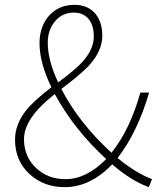

<svg xmlns="http://www.w3.org/2000/svg" viewBox="-20 -759 661 792"><path d="M418 -103Q286 -224 206 -371Q79 -272 79 -185Q79 -112 130 -65Q178 -20 250 -20Q337 -20 418 -103ZM220 -419Q294 -474 322 -506Q367 -557 367 -609Q367 -650 349 -676Q327 -707 285 -707Q236 -707 206 -670Q177 -635 177 -583Q177 -510 220 -419ZM594 13Q520 -14 443 -81Q352 13 247 13Q161 13 103 -40Q42 -95 42 -183Q42 -246 88 -304Q120 -344 192 -399Q143 -500 143 -581Q143 -650 183 -695Q223 -739 287 -739Q342 -739 373 -703Q402 -668 402 -612Q402 -550 349 -491Q328 -468 294 -440L264 -416L233 -392Q307 -250 440 -129Q516 -224 559 -377H595Q548 -215 465 -107Q541 -45 607 -20Z"/></svg>

Font: Noto Sans CJK TC Thin
Style: Regular
Weight: 250
Designer: Ryoko NISHIZUKA ???? (kana & ideographs); Paul D. Hunt (Latin, Greek & Cyrillic); Wenlong ZHANG ??? (bopomofo); Sandoll 
Foundry: Adobe Systems Incorporated
Version: Version 1.004 January 19, 2016